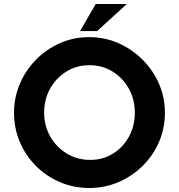

<svg xmlns="http://www.w3.org/2000/svg" viewBox="-20 -929 892 957"><path d="M50 -367.5Q50 -443 78.9 -511.1Q107.8 -579.3 159.5 -631.6Q211.2 -684 279.1 -714Q347 -744 424.5 -744Q502 -744 570 -714Q638 -684 690.5 -631.7Q742.9 -579.4 772.5 -511.4Q802 -443.3 802 -367.2Q802 -289 772.5 -221.1Q742.9 -153.3 690.5 -101.6Q638 -50 570 -21Q502 8 424.7 8Q347.3 8 279.2 -21Q211 -50 159.5 -101.5Q108 -153 79 -221Q50 -288.9 50 -367.5ZM200 -367Q200 -302.1 230.4 -248.6Q260.9 -195.1 313 -163.6Q365.2 -132 429.5 -132Q493 -132 543.5 -163.5Q594 -195 623 -248.3Q652 -301.5 652 -367Q652 -434 622 -487.5Q592 -541 541 -572.5Q490 -604 426.4 -604Q362 -604 311 -572.5Q260 -541 230 -487.5Q200 -434 200 -367ZM612 -909 464 -774H379L457 -909Z"/></svg>

Font: Reem Kufi
Style: Regular
Weight: 400
Designer: Khaled Hosny
Version: Version 1.6